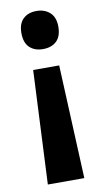

<svg xmlns="http://www.w3.org/2000/svg" viewBox="-85 -592 436 814"><g transform="rotate(-10 133.0 -184.5)"><path d="M76 -307H188L210 182H53ZM213 -470Q213 -428 191.5 -407.5Q170 -387 133 -387Q97 -387 75.5 -407.5Q54 -428 54 -470Q54 -510 75.5 -530.5Q97 -551 133 -551Q168 -551 190.5 -530.5Q213 -510 213 -470Z"/></g></svg>

Font: Noto Sans Condensed
Style: Regular
Weight: 400
Width: 3
Version: Version 2.013